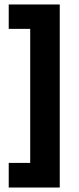

<svg xmlns="http://www.w3.org/2000/svg" viewBox="-20 -720 354 858"><path d="M247 118H115V-686H247ZM247 118H19V8H247ZM247 -591H19V-700H247Z"/></svg>

Font: Bricolage Grotesque 18pt
Style: Bold
Weight: 700
Designer: Mathieu Triay
Foundry: Atelier Triay
Version: Version 1.000;gftools[0.9.30]